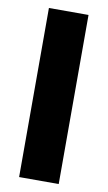

<svg xmlns="http://www.w3.org/2000/svg" viewBox="-83 -753 446 795"><g transform="rotate(10 140.0 -355.5)"><path d="M223.1 -710.9V0H56.6V-710.9Z"/></g></svg>

Font: Roboto Condensed Black
Style: Regular
Weight: 900
Designer: Christian Robertson
Foundry: Google
Version: Version 3.008; 2023